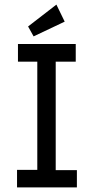

<svg xmlns="http://www.w3.org/2000/svg" viewBox="-20 -814 415 834"><path d="M54 0V-76H142V-546H58V-623H309V-546H222V-75H314V0ZM126 -656 102 -699 225 -794 261 -720Z"/></svg>

Font: Inconsolata Condensed SemiBold
Style: Regular
Weight: 600
Width: 3
Monospace: yes
Designer: Raph Levien, Cyreal, Brenton Simpson
Foundry: Raph Levien, Cyreal, Google
Version: Version 3.100; ttfautohint (v1.8.4.7-5d5b)